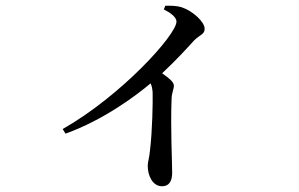

<svg xmlns="http://www.w3.org/2000/svg" viewBox="-20 -590 1040 668"><path d="M544 58C567 58 579 42 579 11C579 -30 573 -141 577 -248C578 -268 585 -280 585 -292C585 -305 567 -319 544 -335C591 -379 628 -419 655 -449C676 -470 692 -470 692 -490C692 -514 650 -552 614 -564C593 -571 574 -570 555 -570L550 -557C571 -547 594 -531 594 -515C594 -469 402 -257 198 -141L208 -125C341 -173 453 -257 504 -300C508 -291 510 -282 511 -269C512 -235 510 -134 502 -68C500 -43 494 -27 494 -13C494 20 510 58 544 58Z"/></svg>

Font: Source Han Serif SC Medium
Style: Regular
Weight: 500
Designer: Ryoko NISHIZUKA 西塚涼子 (kana & ideographs); Frank Grießhammer (Latin, Greek & Cyrillic); Wenlong ZHANG 张文龙 (bopomofo); San
Foundry: Adobe
Version: Version 2.003;hotconv 1.1.1;makeotfexe 2.6.0